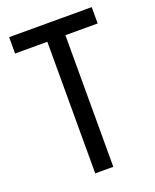

<svg xmlns="http://www.w3.org/2000/svg" viewBox="-131 -764 676 839"><g transform="rotate(-20 207.0 -344.0)"><path d="M165 0V-612H15V-688H399V-612H249V0Z"/></g></svg>

Font: Saira Condensed Medium
Style: Regular
Weight: 500
Width: 3
Designer: Hector Gatti with collaboration of the Omnibus-Type team
Foundry: Omnibus-Type
Version: Version 1.101